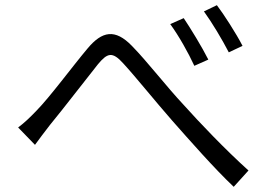

<svg xmlns="http://www.w3.org/2000/svg" viewBox="-20 -743 1040 741"><path d="M50 -251 115 -184C130 -205 153 -235 173 -261C225 -324 310 -435 358 -495C394 -538 413 -546 456 -498C503 -447 580 -351 645 -277C714 -199 806 -94 882 -22L939 -85C850 -165 748 -272 689 -338C624 -407 548 -506 489 -566C424 -633 374 -623 318 -556C259 -486 174 -370 120 -315C94 -288 74 -269 50 -251ZM689 -673 637 -650C670 -605 707 -539 730 -489L784 -513C760 -561 714 -636 689 -673ZM817 -723 767 -699C799 -655 837 -591 863 -541L916 -566C892 -613 843 -689 817 -723Z"/></svg>

Font: Noto Sans KR DemiLight
Style: Regular
Weight: 350
Designer: Ryoko NISHIZUKA 西塚涼子 (kana, bopomofo & ideographs); Paul D. Hunt (Latin, Greek & Cyrillic); Sandoll Communications 산돌커뮤니
Foundry: Adobe
Version: Version 2.004;hotconv 1.0.118;makeotfexe 2.5.65603